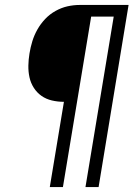

<svg xmlns="http://www.w3.org/2000/svg" viewBox="-20 -755 540 775"><path d="M181 0 238 -344Q213 -344 189.5 -349.5Q166 -355 147.5 -368Q129 -381 116.5 -400.5Q104 -420 99 -443Q94 -466 94.5 -490.5Q95 -515 99 -539Q103 -564 110.5 -588.5Q118 -613 131 -636Q144 -659 162.5 -678.5Q181 -698 204.5 -711Q228 -724 252.5 -729.5Q277 -735 302 -735H499L378 0H325L439 -688H348L234 0Z"/></svg>

Font: Iosevka Light
Style: Italic
Weight: 300
Italic angle: -9°
Monospace: yes
Designer: Belleve Invis
Foundry: Belleve Invis
Version: Version 32.5.0; ttfautohint (v1.8.4)